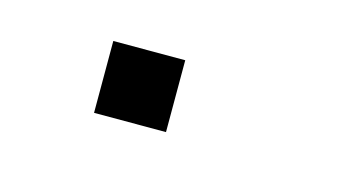

<svg xmlns="http://www.w3.org/2000/svg" viewBox="-30 -566 392 215"><g transform="rotate(15 166.5 -458.5)"><path d="M83.3 -416.7V-500H166.7V-416.7Z"/></g></svg>

Font: Galmuri11 Regular
Style: Regular
Weight: 400
Designer: Minseo Lee (Quiple)
Version: Version 2.356;hotconv 1.1.0;makeotfexe 2.6.0 DEVELOPMENT